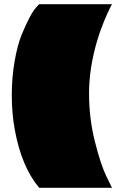

<svg xmlns="http://www.w3.org/2000/svg" viewBox="-20 -799 581 912"><path d="M50 -184Q36 -261 36 -346.5Q36 -432 49.5 -508.5Q63 -585 82 -632Q123 -732 152 -764L166 -779H512Q508 -771 500.5 -757Q493 -743 474 -697.5Q455 -652 441 -604Q403 -474 403 -355.5Q403 -237 430.5 -127.5Q458 -18 485 38L512 93H166Q82 -7 50 -184Z"/></svg>

Font: Erica One
Style: Regular
Weight: 400
Designer: Miguel Hernandez
Foundry: Miguel Hernandez
Version: Version 1.003